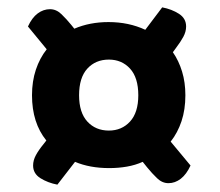

<svg xmlns="http://www.w3.org/2000/svg" viewBox="-20 -551 597 522"><path d="M484 -292Q484 -253 473.5 -221.5Q463 -190 444 -166L498 -101Q487 -77 471.5 -65Q456 -53 438 -53Q421 -53 407 -66.5Q393 -80 380 -96L368 -111Q348 -102 325 -98Q302 -94 277 -94Q224 -94 184 -111L136 -49Q110 -54 90 -66.5Q70 -79 70 -101Q70 -115 77.5 -129Q85 -143 99 -160L106 -169Q67 -217 67 -292Q67 -330 77.5 -361.5Q88 -393 107 -417L56 -479Q67 -503 82.5 -514.5Q98 -526 116 -526Q133 -526 147 -512.5Q161 -499 174 -483L182 -473Q224 -491 275 -491Q330 -491 375 -470L421 -531Q447 -526 466.5 -513.5Q486 -501 486 -479Q486 -465 478.5 -451Q471 -437 458 -420L450 -409Q466 -386 475 -356.5Q484 -327 484 -292ZM356 -292Q356 -340 333.5 -364.5Q311 -389 276 -389Q240 -389 217.5 -364.5Q195 -340 195 -292Q195 -245 217.5 -220.5Q240 -196 276 -196Q311 -196 333.5 -220.5Q356 -245 356 -292Z"/></svg>

Font: Baloo Bhai 2
Style: Bold
Weight: 700
Designer: Supriya Tembe, Noopur Datye and Ek Type
Foundry: Ek Type
Version: Version 1.640;PS 1.000;hotconv 16.6.51;makeotf.lib2.5.65220;